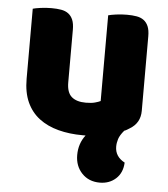

<svg xmlns="http://www.w3.org/2000/svg" viewBox="-51 -534 683 781"><g transform="rotate(5 291.0 -143.0)"><path d="M52 -479Q62 -482 83.5 -485Q105 -488 128 -488Q150 -488 167.5 -485Q185 -482 197 -473Q209 -464 215.5 -448.5Q222 -433 222 -408V-193Q222 -152 242 -134.5Q262 -117 300 -117Q323 -117 337.5 -121Q352 -125 360 -129V-479Q370 -482 391.5 -485Q413 -488 436 -488Q458 -488 475.5 -485Q493 -482 505 -473Q517 -464 523.5 -448.5Q530 -433 530 -408V-104Q530 -54 488 -29Q483 -26 477.5 -22.5Q472 -19 466 -17Q449 3 444 19Q439 35 439 50Q439 91 479 112Q477 154 450.5 178Q424 202 385 202Q340 202 312 172.5Q284 143 284 98Q284 51 311 16H299Q245 16 199.5 4Q154 -8 121 -33Q88 -58 70 -97.5Q52 -137 52 -193Z"/></g></svg>

Font: Baloo Paaji
Style: Regular
Weight: 400
Designer: Shuchita Grover and Ek Type
Foundry: Ek Type
Version: Version 1.007;PS 1.000;hotconv 1.0.88;makeotf.lib2.5.647800